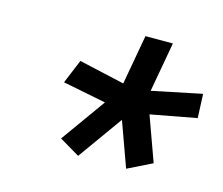

<svg xmlns="http://www.w3.org/2000/svg" viewBox="-65 -783 629 541"><g transform="rotate(15 250.0 -512.5)"><path d="M202 -325 143 -360 236 -490 110 -515 139 -585 272 -555 298 -700H378L352 -555L497 -585L500 -515L366 -490L413 -360L342 -325L295 -455Z"/></g></svg>

Font: Cuprum
Style: Italic
Weight: 400
Italic angle: -10°
Designer: Jovanny Lemonad
Foundry: Jovanny Lemonad
Version: Version 3.000